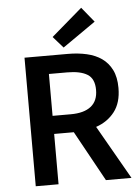

<svg xmlns="http://www.w3.org/2000/svg" viewBox="-59 -927 710 973"><g transform="rotate(-5 296.0 -440.5)"><path d="M83 0V-654H304Q355 -654 399 -644Q443 -634 475 -611.5Q507 -589 525.5 -552Q544 -515 544 -460Q544 -385 508.5 -339Q473 -293 414 -273L570 0H440L299 -256H199V0ZM199 -348H292Q359 -348 394.5 -376Q430 -404 430 -460Q430 -517 394.5 -539Q359 -561 292 -561H199ZM285 -688 234 -746 391 -881 453 -805Z"/></g></svg>

Font: Giro Semibold
Style: Regular
Weight: 600
Designer: Paul D. Hunt
Foundry: Adobe Systems Incorporated
Version: Version 1.000;PS 1.0;hotconv 1.0.88;makeotf.lib2.5.647800